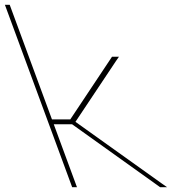

<svg xmlns="http://www.w3.org/2000/svg" viewBox="-214 -789 769 799"><path d="M85.8 -272H9.7L102.6 -20L106.3 -10H86.3L82.6 -20L-10.3 -272L-17.7 -292L-189.9 -759L-193.6 -769H-173.6L-169.9 -759L2.3 -292H78.4L250.2 -550L252.1 -553H281.1L269.3 -536L100 -282L457 -27L481.3 -10H452.3L448.2 -13Z"/></svg>

Font: Nordica Plus
Style: NordicaClassicUltraLightOpObl
Weight: 300
Version: Version 1